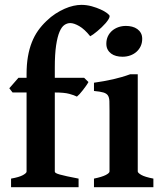

<svg xmlns="http://www.w3.org/2000/svg" viewBox="-20 -777 680 797"><path d="M370.1 0V-35.6Q403.3 -42.5 418.9 -50.5Q434.6 -58.6 434.6 -65.4V-316.4Q434.6 -341.3 434.1 -356.7Q433.6 -372.1 428 -380.6Q422.4 -389.2 409.2 -393.1Q396 -397 370.1 -399.4V-433.6Q412.1 -439.5 449.7 -448Q487.3 -456.5 520.5 -468.8H551.8V-65.4Q551.8 -59.6 566.4 -51Q581.1 -42.5 616.7 -35.6V0ZM570.3 -615.7Q570.3 -599.1 564 -585.4Q557.6 -571.8 546.6 -562Q535.6 -552.2 520.8 -546.9Q505.9 -541.5 488.3 -541.5Q474.6 -541.5 462.4 -544.7Q450.2 -547.9 441.2 -554.7Q432.1 -561.5 426.8 -571.5Q421.4 -581.5 421.4 -595.7Q421.4 -612.3 427.7 -626Q434.1 -639.6 445.1 -649.2Q456.1 -658.7 470.9 -664.1Q485.8 -669.4 502.9 -669.4Q516.1 -669.4 528.3 -666.3Q540.5 -663.1 549.8 -656.5Q559.1 -649.9 564.7 -639.9Q570.3 -629.9 570.3 -615.7ZM435.1 -710Q435.1 -704.6 430.4 -697Q425.8 -689.5 418.5 -680.9Q411.1 -672.4 401.9 -663.6Q392.6 -654.8 383.8 -647.5Q375 -640.1 367.2 -634.5Q359.4 -628.9 354.5 -626.5Q331.1 -655.8 309.1 -668.5Q287.1 -681.2 271.5 -681.2Q258.8 -681.2 247.3 -673.3Q235.8 -665.5 227.1 -645Q218.3 -624.5 212.9 -588.4Q207.5 -552.2 207.5 -496.1V-454.1H329.1L347.2 -436.5Q342.8 -428.2 336.2 -419.2Q329.6 -410.2 323 -401.6Q316.4 -393.1 310.1 -386.2Q303.7 -379.4 299.3 -376Q288.1 -381.8 267.3 -387.5Q246.6 -393.1 207.5 -393.1V-64.5Q207.5 -61.5 212.2 -58.6Q216.8 -55.7 228.3 -52.5Q239.7 -49.3 258.5 -45.2Q277.3 -41 306.2 -35.6V0H25.9V-35.6Q59.6 -41.5 75 -50Q90.3 -58.6 90.3 -64.5V-393.1H32.2L18.6 -410.6L56.6 -454.1H90.3V-469.2Q90.3 -509.3 95.9 -542Q101.6 -574.7 112.1 -601.3Q122.6 -627.9 137.9 -649.7Q153.3 -671.4 172.9 -689.9Q190.9 -707.5 210.2 -720Q229.5 -732.4 248.3 -740.7Q267.1 -749 284.9 -752.9Q302.7 -756.8 317.4 -756.8Q339.4 -756.8 360.6 -751Q381.8 -745.1 398.2 -737.5Q414.6 -730 424.8 -722.2Q435.1 -714.4 435.1 -710Z"/></svg>

Font: Gentium Basic
Style: Bold
Weight: 700
Designer: J. Victor Gaultney and Annie Olsen
Foundry: SIL International
Version: Version 1.100